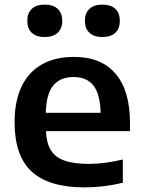

<svg xmlns="http://www.w3.org/2000/svg" viewBox="-20 -800 618 830"><path d="M542 -233H178.5Q181 -181 200.2 -150.2Q219.5 -119.5 259.5 -105.5Q299.5 -91.5 365.5 -91.5Q431 -91.5 511 -110.5V-10Q428 10 346 10Q191.5 10 117.2 -58Q43 -126 43 -272Q43 -362.5 73.2 -425.8Q103.5 -489 161 -521.5Q218.5 -554 300 -554Q418 -554 480 -480.8Q542 -407.5 542 -268ZM178 -312.5H415Q413 -393.5 384 -430.2Q355 -467 298 -467Q240 -467 210 -430.2Q180 -393.5 178 -312.5ZM98 -710Q98 -743 117.2 -761.5Q136.5 -780 173.5 -780Q210 -780 229.5 -761.5Q249 -743 249 -710Q249 -677 229.5 -658.5Q210 -640 173.5 -640Q136.5 -640 117.2 -658.5Q98 -677 98 -710ZM347 -710Q347 -743 366.5 -761.5Q386 -780 422.5 -780Q459.5 -780 478.8 -761.5Q498 -743 498 -710Q498 -677 478.8 -658.5Q459.5 -640 422.5 -640Q386 -640 366.5 -658.5Q347 -677 347 -710Z"/></svg>

Font: Encode Sans Semi Expanded SmBd
Style: Regular
Weight: 600
Width: 6
Designer: Multiple Designers
Foundry: Impallari Type
Version: Version 2.000